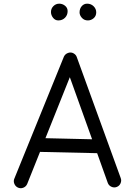

<svg xmlns="http://www.w3.org/2000/svg" viewBox="-20 -958 712 1019"><path d="M75.2 37.6Q61.5 31.2 55.9 16.8Q50.3 2.4 56.6 -11.2L319.3 -657.7Q326.2 -671.9 341.6 -677.2Q356.9 -682.6 370.6 -674.8Q383.3 -667.5 387.2 -655.8L620.6 -13.2Q626 0.5 619.9 14.6Q613.8 28.8 599.6 34.2Q585.9 39.6 571.8 33.4Q557.6 27.3 552.2 13.2L495.6 -145L192.4 -151.9L124 19Q117.7 32.7 103.5 38.3Q89.4 43.9 75.2 37.6ZM350.6 -548.3 221.2 -224.6 468.8 -218.8ZM490.7 -892.6Q490.7 -873 477.1 -861.3Q463.4 -849.6 446.3 -849.6Q426.8 -849.6 414.6 -863.3Q402.3 -877 402.3 -892.1Q402.3 -912.1 413.8 -925.3Q425.3 -938.5 442.4 -938.5Q462.9 -938.5 476.8 -924.8Q490.7 -911.1 490.7 -892.6ZM338.9 -898.9Q338.9 -877.9 325 -863.8Q311 -849.6 289.6 -849.6Q272.5 -849.6 261.5 -863.8Q250.5 -877.9 250.5 -894Q250.5 -912.6 263.4 -925.5Q276.4 -938.5 294.4 -938.5Q311.5 -938.5 325.2 -927.5Q338.9 -916.5 338.9 -898.9Z"/></svg>

Font: Mikhak-FD Regular
Style: FD-Regular
Weight: 400
Designer: Amin Abedi
Version: Version 3.2